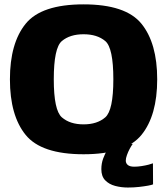

<svg xmlns="http://www.w3.org/2000/svg" viewBox="-20 -701 769 880"><path d="M363 6Q556.5 6 628.5 -82.8Q700.5 -171.5 700.5 -337.5Q700.5 -503 628.5 -592Q556.5 -681 363 -681Q169.5 -681 97.5 -592Q25.5 -503 25.5 -337.5Q25.5 -171.5 97.5 -82.8Q169.5 6 363 6ZM363 -131Q300.5 -131 263.5 -163.2Q226.5 -195.5 226.5 -337.5Q226.5 -481.5 263.5 -512.8Q300.5 -544 363 -544Q425.5 -544 462.5 -512.8Q499.5 -481.5 499.5 -337.5Q499.5 -195.5 462.5 -163.2Q425.5 -131 363 -131ZM566 158.5Q592.5 158.5 617 155.8Q641.5 153 659 149.8Q676.5 146.5 681.5 144L681 47.5Q675 50 660.8 53.8Q646.5 57.5 629 60.2Q611.5 63 595.5 63Q575 63 565.8 55.2Q556.5 47.5 556.5 35Q556.5 24.5 561.8 9.8Q567 -5 574.5 -19Q582 -33 588.5 -41.5H492.5Q483.5 -31.5 472.2 -14.2Q461 3 452.8 25.8Q444.5 48.5 444.5 74.5Q444.5 107 462 125.2Q479.5 143.5 507.5 151Q535.5 158.5 566 158.5Z"/></svg>

Font: Anybody UltraCondensed Thin ExtraBold
Style: Regular
Weight: 800
Version: Version 1.111